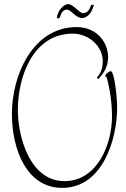

<svg xmlns="http://www.w3.org/2000/svg" viewBox="-20 -881 613 936"><path d="M294 2C128 2 67 -209 67 -346C67 -502 138 -717 335 -717C415 -717 481 -653 481 -584C481 -557 476 -527 452 -503L458 -495C492 -528 507 -564 507 -603C507 -669 457 -749 353 -749C142 -749 38 -517 38 -326C38 -151 111 35 283 35C482 35 551 -205 551 -356C551 -412 537 -534 520 -534C510 -534 493 -518 493 -511C493 -506 500 -505 500 -504C516 -446 526 -380 526 -313C526 -180 456 2 294 2ZM275 -805C279 -819 289 -834 306 -834C327 -834 349 -793 380 -793C397 -793 424 -807 437 -854C437 -857 435 -858 432 -858C427 -858 422 -855 422 -852C422 -852 422 -851 422 -851C417 -838 408 -817 386 -817C365 -817 338 -861 312 -861C298 -861 266 -842 257 -797C258 -793 260 -791 263 -791C268 -791 275 -797 275 -805Z"/></svg>

Font: Stalemate
Style: Regular
Weight: 400
Designer: Astigmatic (AOETI)
Foundry: Astigmatic (AOETI)
Version: Version 001.000